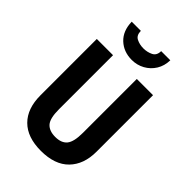

<svg xmlns="http://www.w3.org/2000/svg" viewBox="-272 -1050 1171 1171"><g transform="rotate(45 313.5 -464.5)"><path d="M556 -226Q556 -117 494 -53.5Q432 10 312 10Q195 10 133 -52Q71 -114 71 -228V-714H211V-248Q211 -168 237 -140Q263 -112 314 -112Q367 -112 391.5 -142Q416 -172 416 -249V-714H556ZM480 -939Q479 -890 456 -853Q433 -816 395 -795Q357 -774 312 -774Q242 -774 195.5 -817.5Q149 -861 147 -939H226Q226 -901 252.5 -887.5Q279 -874 313 -874Q345 -874 373 -887.5Q401 -901 401 -939Z"/></g></svg>

Font: Noto Sans Tamil Condensed
Style: Bold
Weight: 700
Width: 3
Designer: Jelle Bosma - Monotype Design Team
Foundry: Monotype Imaging Inc.
Version: Version 2.004; ttfautohint (v1.8.4.7-5d5b)